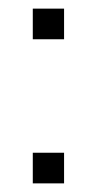

<svg xmlns="http://www.w3.org/2000/svg" viewBox="-20 -425 224 445"><path d="M56 -71H128.5V0H56ZM56 -405H128.5V-334H56Z"/></svg>

Font: Hepta Slab ExtraLight Light
Style: Regular
Weight: 300
Version: Version 1.100